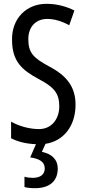

<svg xmlns="http://www.w3.org/2000/svg" viewBox="-20 -744 453 1004"><path d="M282 137C282 92 253 61 199 50L218 8C313 -6 375 -86 375 -196C375 -288 331 -347 238 -396C155 -441 128 -467 128 -540C128 -601 165 -645 227 -645C263 -645 302 -634 342 -612L369 -689C332 -708 281 -724 225 -724C118 -725 41 -647 43 -536C43 -423 95 -378 180 -332C262 -289 290 -257 290 -188C290 -123 251 -69 184 -69C139 -69 83 -82 38 -108V-21C75 -2 118 8 168 10L138 79C186 86 214 102 214 137C214 166 194 186 151 186C136 186 121 184 108 180V234C121 238 140 240 164 240C238 240 282 204 282 137Z"/></svg>

Font: Noto Sans Lao Looped ExtraCondensed
Style: Regular
Weight: 400
Width: 2
Designer: Mark Frömberg, Ben Mitchell
Foundry: The Fontpad Ltd
Version: Version 1.002